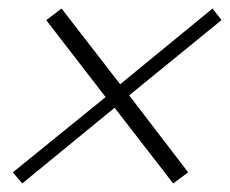

<svg xmlns="http://www.w3.org/2000/svg" viewBox="-20 -509 538 449"><path d="M32 -80 10 -106 227 -282 88 -462 124 -489 261 -312 477 -489 498 -462 282 -286 420 -106 385 -80 248 -257Z"/></svg>

Font: Nunito Sans 7pt Condensed ExtraLight
Style: Italic
Weight: 250
Width: 3
Italic angle: -9°
Designer: Vernon Adams
Foundry: Vernon Adams
Version: Version 3.101;gftools[0.9.27]